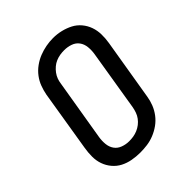

<svg xmlns="http://www.w3.org/2000/svg" viewBox="-207 -876 1014 1014"><g transform="rotate(-45 300.0 -369.0)"><path d="M254 8Q224 8 194.5 2.5Q165 -3 140 -16Q115 -29 96.5 -51Q78 -73 68.5 -100Q59 -127 59 -157Q59 -187 64 -217L120 -560Q125 -586 134.5 -611.5Q144 -637 161 -659.5Q178 -682 201.5 -699Q225 -716 250.5 -726Q276 -736 302.5 -741Q329 -746 356 -746Q386 -746 415 -739Q444 -732 469 -719Q494 -706 512.5 -684Q531 -662 540.5 -635Q550 -608 550.5 -578Q551 -548 546 -518L489 -175Q485 -149 475 -123.5Q465 -98 448 -75.5Q431 -53 408 -36.5Q385 -20 359 -9.5Q333 1 306.5 4.5Q280 8 254 8ZM255 -76Q255 -76 255.5 -76Q256 -76 256 -76Q272 -76 287.5 -78.5Q303 -81 318.5 -87.5Q334 -94 347.5 -104.5Q361 -115 371 -128.5Q381 -142 386.5 -157.5Q392 -173 395 -189L451 -531Q455 -556 452.5 -581Q450 -606 436.5 -624.5Q423 -643 400 -651Q377 -659 352 -659Q336 -659 320.5 -656.5Q305 -654 289.5 -647.5Q274 -641 261 -630Q248 -619 238 -605.5Q228 -592 222.5 -577Q217 -562 215 -546L158 -204Q154 -179 156.5 -154.5Q159 -130 172 -111.5Q185 -93 208 -84.5Q231 -76 255 -76Z"/></g></svg>

Font: Iosevka Slab MdExObl
Style: Regular
Weight: 500
Width: 7
Italic angle: -9°
Monospace: yes
Designer: Belleve Invis
Foundry: Belleve Invis
Version: Version 11.1.1; ttfautohint (v1.8.3)